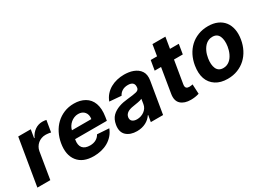

<svg xmlns="http://www.w3.org/2000/svg" viewBox="-26 -1305 2641 1945"><g transform="rotate(-30 1295.0 -332.5)"><path d="M14.9 0 105.8 -545.5H252.5L236.5 -450.3H242.2Q253.9 -475.9 270.1 -495Q286.2 -514.2 305.4 -527.2Q324.6 -540.1 346.2 -546.7Q367.9 -553.3 390.6 -553.3Q403.8 -553.3 415.3 -552Q426.8 -550.8 437.1 -548.3L414.4 -413.7Q409.8 -415.5 402.3 -416.9Q394.9 -418.3 386.4 -419.4Q377.8 -420.5 368.8 -421.2Q359.7 -421.9 351.6 -421.9Q326.3 -421.9 303.8 -413.5Q281.2 -405.2 263.3 -390.1Q245.4 -375 233.3 -354.2Q221.2 -333.5 217 -308.6L166.2 0Z M447.8 -270.2Q458.1 -329.9 484.2 -381.4Q510.3 -432.9 550.2 -470.9Q590.2 -508.9 642.9 -530.7Q695.7 -552.6 759.2 -552.6Q831.7 -552.6 884.6 -522Q911.2 -506.7 930.6 -483.7Q949.9 -460.6 961.1 -429.9Q972.3 -399.1 974.6 -360.6Q976.9 -322.1 969.5 -275.6L962.7 -234H591.3L590.6 -230.1Q584.9 -198.2 589.1 -174.2Q593.4 -150.2 606.7 -134.2Q620 -118.3 641.9 -110.3Q663.7 -102.3 692.8 -102.3Q731.5 -102.3 761.4 -118.3Q791.2 -134.2 808.2 -165.5L946.4 -156.2Q929.7 -112.9 901.3 -81.3Q872.9 -49.7 836.6 -29.3Q800.4 -8.9 758.2 0.9Q715.9 10.7 671.5 10.7Q545.5 10.7 485.8 -65Q425.8 -141 447.8 -270.2ZM608.3 -327.8H835.2Q843.4 -376.4 818.2 -408Q793 -439.6 744 -439.6Q719.5 -439.6 697.1 -430.6Q674.7 -421.5 656.6 -406.1Q638.5 -390.6 625.9 -370.4Q613.3 -350.1 608.3 -327.8Z M1022.7 -152.3Q1033 -213.4 1067.5 -247.9Q1084.5 -264.9 1106 -277.5Q1127.5 -290.1 1151.8 -298.8Q1176.1 -307.5 1202.4 -312.7Q1228.7 -317.8 1255.7 -320.3Q1292.3 -323.9 1317.8 -327.8Q1343.4 -331.7 1359.7 -335.6Q1391.7 -343.4 1396.3 -369.3V-371.4Q1401.6 -405.9 1384.2 -424Q1366.8 -442.1 1328.1 -442.1Q1287.3 -442.1 1259.6 -424.5Q1231.9 -407 1219.1 -379.3L1081.3 -390.6Q1096.9 -432.9 1124.3 -463.4Q1151.6 -494 1186.8 -513.7Q1221.9 -533.4 1262.8 -543Q1303.6 -552.6 1346.2 -552.6Q1371.8 -552.6 1398.4 -548.8Q1425.1 -545.1 1449.8 -536Q1474.4 -527 1495.7 -511.9Q1517 -496.8 1531.6 -473.7Q1557.5 -432.9 1546.9 -367.9L1485.4 0H1342L1354.8 -75.6H1350.5Q1337.7 -56.5 1320.3 -40.7Q1302.9 -24.9 1281.1 -13.5Q1259.2 -2.1 1233.1 4.1Q1207 10.3 1176.8 10.3Q1099.8 10.3 1054.3 -30.9Q1009.6 -72.1 1022.7 -152.3ZM1237.6 -94.1Q1260.3 -94.1 1282.1 -101.2Q1304 -108.3 1321.7 -121.3Q1339.5 -134.2 1351.9 -152.9Q1364.3 -171.5 1367.9 -195L1377.1 -252.8Q1370.4 -248.6 1357.1 -244.9Q1343.8 -241.1 1328.1 -238.3Q1312.5 -235.4 1296.7 -233Q1280.9 -230.5 1268.8 -228.3Q1248.6 -225.5 1231.2 -220Q1213.8 -214.5 1200.6 -206Q1187.5 -197.4 1179 -185.4Q1170.5 -173.3 1168 -157.3Q1163.7 -126.4 1182.9 -110.3Q1202.1 -94.1 1237.6 -94.1Z M1636.4 -431.8 1655.5 -545.5H1729.8L1751.4 -676.1H1902.7L1881 -545.5H1984L1965.2 -431.8H1862.2L1818.2 -167.6Q1815.7 -152 1817.6 -141.7Q1819.6 -131.4 1825.5 -125.4Q1831.3 -119.3 1840.4 -116.8Q1849.4 -114.3 1860.8 -114.3Q1871.4 -114.3 1882.5 -116.3Q1893.5 -118.3 1899.1 -119.3L1904.8 -6.7Q1881.4 0.7 1857.1 4.3Q1832.7 7.8 1807.9 7.8Q1734 7.8 1693.2 -28.8Q1649.9 -67.8 1664.1 -147.7L1710.9 -431.8Z M2015.3 -273.1Q2025.2 -333.8 2051.1 -384.9Q2077.1 -436.1 2117.2 -473.4Q2157.3 -510.7 2210.4 -531.6Q2263.5 -552.6 2327.8 -552.6Q2389.9 -552.6 2436.6 -532Q2483.3 -511.4 2512.3 -474.1Q2541.2 -436.8 2551.5 -384.4Q2561.8 -332 2551.1 -268.5Q2541.2 -208.1 2515.1 -157Q2489 -105.8 2448.9 -68.5Q2408.7 -31.2 2355.6 -10.3Q2302.6 10.7 2238.6 10.7Q2155.5 10.7 2100.5 -25.2Q2044.4 -61.8 2022.9 -124.1Q2001.4 -186.4 2015.3 -273.1ZM2176.8 -152.7Q2198.2 -106.5 2253.6 -106.5Q2275.9 -106.5 2294.4 -113.6Q2312.9 -120.7 2327.9 -133Q2343 -145.2 2354.8 -161.6Q2366.5 -177.9 2375.2 -196.6Q2383.9 -215.2 2389.6 -235.1Q2395.2 -255 2398.4 -273.8Q2409.4 -345.5 2389.2 -391Q2368.6 -437.1 2312.5 -437.1Q2290.5 -437.1 2271.8 -430Q2253.2 -422.9 2238.1 -410.5Q2223 -398.1 2211.1 -381.6Q2199.2 -365.1 2190.5 -346.4Q2181.8 -327.8 2176.1 -307.9Q2170.5 -288 2167.6 -269.2Q2156.6 -197.8 2176.8 -152.7Z"/></g></svg>

Font: Inter P
Style: Bold Italic
Weight: 700
Italic angle: 9.39999°
Designer: Rasmus Andersson
Foundry: rsms
Version: Version 3.018;git-588b23468